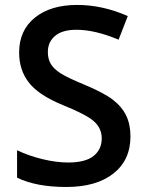

<svg xmlns="http://www.w3.org/2000/svg" viewBox="-20 -744 590 774"><path d="M505.9 -193.8Q505.9 -98.6 437 -44.4Q368.2 9.8 247.1 9.8Q126 9.8 48.8 -27.8V-138.2Q97.7 -115.2 152.6 -102.1Q207.5 -88.9 254.9 -88.9Q324.2 -88.9 357.2 -115.2Q390.1 -141.6 390.1 -186Q390.1 -226.1 359.9 -253.9Q329.6 -281.7 234.9 -319.8Q137.2 -359.4 97.2 -410.2Q57.1 -460.9 57.1 -532.2Q57.1 -621.6 120.6 -672.9Q184.1 -724.1 291 -724.1Q393.6 -724.1 495.1 -679.2L458 -584Q362.8 -624 288.1 -624Q231.4 -624 202.1 -599.4Q172.9 -574.7 172.9 -534.2Q172.9 -506.3 184.6 -486.6Q196.3 -466.8 223.1 -449.2Q250 -431.6 319.8 -402.8Q398.4 -370.1 435.1 -341.8Q471.7 -313.5 488.8 -277.8Q505.9 -242.2 505.9 -193.8Z"/></svg>

Font: CAA NEO Sans SemiBold
Style: Regular
Weight: 600
Version: Version 1.10